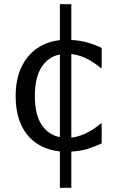

<svg xmlns="http://www.w3.org/2000/svg" viewBox="-20 -722 572 914"><path d="M265 -1Q163 -13 108.8 -81.5Q54.5 -150 54.5 -265Q54.5 -378.5 110.5 -449Q166.5 -519.5 265 -531V-702H319.5V-531.5Q361 -530 399 -518.8Q437 -507.5 464 -493.5V-398.5H459.5Q430 -423 396.5 -441Q363 -459 319.5 -465V-67Q343 -69.5 366.5 -78Q390 -86.5 406 -96.5Q423 -106 436.5 -115.8Q450 -125.5 459.5 -134H464V-39.5Q433 -25 399.5 -14Q366 -3 319.5 -0.5V172H265ZM265 -69.5V-462.5Q210 -452.5 178 -402.8Q146 -353 146 -265Q146 -175.5 178.8 -127.2Q211.5 -79 265 -69.5Z"/></svg>

Font: Myanmar Ethnic
Style: Regular
Weight: 400
Designer: Khon Soe Zaw Thu
Foundry: PaOh Unicode khonsoezawthu@gmail.com and @hotmail.com
Version: Version 1.01 September 27, 2016